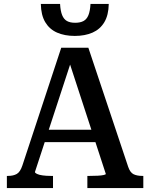

<svg xmlns="http://www.w3.org/2000/svg" viewBox="-20 -958 765 978"><path d="M196 -297H478L487 -234H185ZM324 -669 343 -647 158 -82Q158 -77 168.5 -72Q179 -67 197.5 -64.5Q216 -62 238 -62H250V0H15V-62H21Q48 -62 65.5 -72Q83 -82 94 -115L292 -715H430L633 -108Q643 -79 660.5 -70.5Q678 -62 705 -62H710V0H425V-62H438Q460 -62 478.5 -63Q497 -64 508 -66.5Q519 -69 519 -72ZM361 -775Q309 -775 270.5 -792Q232 -809 210.5 -845Q189 -881 188 -938H286Q288 -902 296.5 -881Q305 -860 321 -851Q337 -842 363 -842Q389 -842 405.5 -851Q422 -860 430.5 -881Q439 -902 441 -938H534Q533 -881 511.5 -845Q490 -809 451.5 -792Q413 -775 361 -775Z"/></svg>

Font: Roboto Serif Medium
Style: Regular
Weight: 500
Designer: Greg Gazdowicz
Foundry: Commercial Type
Version: Version 1.008